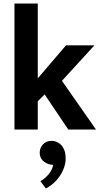

<svg xmlns="http://www.w3.org/2000/svg" viewBox="-20 -734 568 1088"><path d="M194 -160V0H62V-714H194V-290L354 -477H515L331 -276L524 0H367L233 -199ZM264 198Q239 193 222 175.5Q205 158 205 131Q205 105 223 84.5Q241 64 273 64Q286 64 300 69.5Q314 75 325.5 86.5Q337 98 344.5 117Q352 136 352 163Q352 191 342.5 217Q333 243 317.5 265.5Q302 288 282 305.5Q262 323 240 334L209 293Q235 278 255.5 253.5Q276 229 281 201Z"/></svg>

Font: Mukta Vaani
Style: Bold
Weight: 700
Designer: Noopur Datye, Girish Dalvi, Yashodeep Gholap, Pallavi Karambelkar
Foundry: Ek Type
Version: Version 2.538;PS 1.000;hotconv 16.6.51;makeotf.lib2.5.65220;